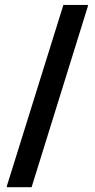

<svg xmlns="http://www.w3.org/2000/svg" viewBox="-20 -687 390 790"><path d="M110 83.3 341.7 -661.7V-666.7H240.8L8.3 78.3V83.3Z"/></svg>

Font: Familjen Grotesk SemiBold
Style: Regular
Weight: 600
Designer: Anders Wikstroem, Jonas Baeckman, Matilda Gysing, Kristian Moeller
Foundry: Familjen STHLM AB
Version: Version 2.000